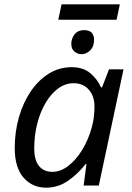

<svg xmlns="http://www.w3.org/2000/svg" viewBox="-20 -856 608 886"><path d="M193 10Q129 10 88.5 -36.5Q48 -83 48 -173Q48 -248 67.5 -315.5Q87 -383 122 -434.5Q157 -486 205 -516Q253 -546 311 -546Q364 -546 397 -518Q430 -490 446 -453H451L483 -536H550L436 0H366L379 -99H375Q341 -55 295 -22.5Q249 10 193 10ZM222 -63Q259 -63 294.5 -90Q330 -117 358.5 -163Q387 -209 403 -266Q411 -295 413.5 -319.5Q416 -344 416 -365Q416 -412 390 -442Q364 -472 320 -472Q281 -472 248 -447.5Q215 -423 190 -380.5Q165 -338 151.5 -284Q138 -230 138 -171Q138 -117 160 -90Q182 -63 222 -63ZM249 -765 264 -836H533L518 -765ZM357 -606Q337 -606 323 -618.5Q309 -631 309 -653Q309 -679 324.5 -698Q340 -717 368 -717Q414 -717 414 -672Q414 -641 396 -623.5Q378 -606 357 -606Z"/></svg>

Font: Manna Sans
Style: Italic
Weight: 400
Italic angle: -12°
Designer: Monotype Design Team
Foundry: Monotype Imaging Inc.
Version: Version 2.001.1; ttfautohint (v1.8.2)